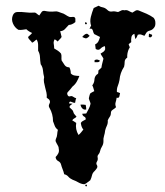

<svg xmlns="http://www.w3.org/2000/svg" viewBox="-20 -650 577 670"><path d="M307 -622Q312 -624 315.5 -626Q319 -628 324 -630Q332 -625 340 -624Q348 -622 355 -615Q362 -608 372 -610Q377 -611 382 -610Q387 -609 392 -608Q397 -610 402.5 -613Q408 -616 414 -614Q422 -616 429 -612Q436 -608 442 -606Q447 -609 452.5 -612.5Q458 -616 465 -613Q478 -608 491.5 -602Q505 -596 516 -588Q521 -582 522 -574Q523 -566 521 -559Q515 -546 502 -543Q494 -541 490.5 -535.5Q487 -530 484 -525Q479 -527 473.5 -529Q468 -531 461 -529Q459 -525 457.5 -521Q456 -517 452 -514L449 -532Q440 -529 438.5 -520Q437 -511 438 -503Q437 -502 429 -496Q430 -491 432 -487.5Q434 -484 430 -480Q423 -465 424 -449Q415 -443 415 -434Q415 -425 413 -417Q399 -396 397 -371Q395 -360 391 -350Q387 -340 388 -329Q396 -327 399 -325Q398 -320 396.5 -313.5Q395 -307 387 -309Q386 -301 383.5 -293Q381 -285 385 -276Q380 -271 373.5 -267Q367 -263 367 -256Q367 -248 363 -242.5Q359 -237 356 -230Q357 -220 353 -211.5Q349 -203 347 -195Q346 -185 343 -175.5Q340 -166 341 -157Q341 -147 336 -139Q331 -131 329 -122Q328 -116 323.5 -111Q319 -106 321 -99Q322 -92 318.5 -86.5Q315 -81 317 -76Q322 -69 318 -63Q314 -57 310 -53Q303 -47 301 -38Q299 -29 295 -21Q289 -17 284.5 -13Q280 -9 274 -7Q263 -8 253.5 -13.5Q244 -19 233 -23Q224 -27 218.5 -33.5Q213 -40 204 -42Q202 -51 198.5 -59.5Q195 -68 193 -76Q191 -84 183 -88Q175 -92 174 -102Q180 -108 183.5 -115Q187 -122 185 -131Q185 -136 183 -140Q181 -144 178.5 -148Q176 -152 174.5 -156Q173 -160 175 -165Q179 -173 179.5 -181Q180 -189 182 -197Q174 -203 171 -211Q168 -219 165 -227Q165 -252 153 -273Q148 -280 152.5 -288Q157 -296 151 -303Q149 -305 143 -309Q144 -318 142 -327Q140 -336 137.5 -345Q135 -354 133.5 -363Q132 -372 134 -381Q131 -392 130 -404Q129 -416 122 -426Q120 -438 119.5 -450.5Q119 -463 113 -473Q113 -483 113 -493Q113 -503 108 -512Q104 -510 100.5 -506.5Q97 -503 92 -501Q89 -506 84 -510.5Q79 -515 78 -521Q82 -525 85.5 -528Q89 -531 92 -535Q80 -540 72 -548Q64 -547 58 -546Q52 -545 44 -546Q31 -554 25 -568.5Q19 -583 25 -597Q27 -602 31 -605Q35 -608 40 -608Q54 -609 68.5 -607Q83 -605 98 -606Q103 -607 107.5 -603Q112 -599 117 -596Q121 -601 124.5 -607Q128 -613 136 -612Q145 -610 153.5 -609.5Q162 -609 171 -610Q178 -611 183 -609Q188 -607 194 -605Q202 -603 208.5 -598.5Q215 -594 222 -591Q227 -590 234 -591Q241 -592 243 -585V-573Q231 -563 220 -563Q213 -556 207 -549Q201 -542 190 -541Q191 -536 192.5 -531.5Q194 -527 195 -521Q192 -516 188.5 -513Q185 -510 181 -505Q179 -508 176 -509.5Q173 -511 171 -513Q166 -505 167.5 -497Q169 -489 169 -481Q176 -477 182 -473Q188 -469 193 -463Q195 -457 194.5 -451Q194 -445 195 -439Q200 -431 205.5 -423Q211 -415 222 -415Q227 -406 227 -394Q232 -388 240.5 -386.5Q249 -385 257 -385Q253 -374 247.5 -364.5Q242 -355 233 -348Q229 -343 225 -338Q221 -333 216 -328Q213 -324 216 -318Q219 -312 225 -314Q230 -316 235 -312.5Q240 -309 246 -307Q244 -303 243.5 -299Q243 -295 242 -291Q236 -291 229 -294.5Q222 -298 221 -289Q224 -289 227.5 -288.5Q231 -288 233 -288Q231 -286 226.5 -283Q222 -280 223 -275Q227 -271 231 -267.5Q235 -264 236 -259Q237 -254 240.5 -250.5Q244 -247 247 -243Q244 -239 239.5 -237Q235 -235 232 -230Q236 -228 239.5 -225.5Q243 -223 246 -221Q244 -210 246 -199.5Q248 -189 254 -179Q259 -183 263 -188Q267 -193 271 -198Q264 -205 262 -221Q265 -226 269.5 -228Q274 -230 279 -233Q280 -240 274 -243Q268 -246 267 -253Q270 -253 274 -253.5Q278 -254 281 -254Q285 -262 289.5 -270Q294 -278 296 -288Q295 -293 293 -297.5Q291 -302 290 -307Q291 -311 292 -315.5Q293 -320 295 -324Q299 -327 309 -332Q307 -337 306 -342Q305 -347 302 -352Q309 -361 309.5 -372Q310 -383 318 -390Q323 -392 323 -396.5Q323 -401 324 -405Q327 -407 334 -414Q335 -422 337 -429.5Q339 -437 341 -445Q339 -450 336 -454Q333 -458 331 -463Q336 -466 340.5 -469Q345 -472 347 -478Q347 -485 346 -489Q337 -487 330.5 -480Q324 -473 314 -479Q313 -483 313 -486.5Q313 -490 312 -495Q320 -499 323.5 -506Q327 -513 329 -521Q324 -524 319 -526Q314 -528 309 -531Q306 -535 305 -540Q304 -545 301 -549Q299 -550 296.5 -550Q294 -550 292 -550Q294 -552 295 -555Q296 -558 298 -560Q293 -575 297 -591Q301 -607 307 -622ZM277 -572Q284 -573 283 -566Q275 -563 277 -572ZM281 -532Q285 -533 287.5 -530Q290 -527 293 -525Q290 -522 287 -519.5Q284 -517 280 -516Q274 -517 267 -521Q274 -530 281 -532ZM500 -533Q503 -531 506 -530.5Q509 -530 511 -528Q511 -523 507 -520.5Q503 -518 499 -522Q499 -525 499.5 -527.5Q500 -530 500 -533ZM310 -440Q315 -443 320 -442Q325 -441 329 -438Q326 -433 320.5 -433Q315 -433 310 -433ZM261 -285Q266 -285 270 -285Q274 -285 279 -284Q280 -279 280.5 -275.5Q281 -272 281 -268Q273 -266 267.5 -271.5Q262 -277 261 -285ZM278 -5Q285 -8 283 0Q276 1 278 -5Z"/></svg>

Font: ErikasBuero
Style: Regular
Weight: 400
Designer: Peter Wiegel
Foundry: Peter Wiegel
Version: Version 1.006